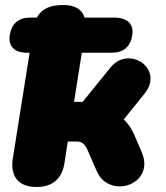

<svg xmlns="http://www.w3.org/2000/svg" viewBox="-20 -735 662 765"><path d="M125 10C189 10 227 -22 237 -86L250 -171H286C307 -171 318 -161 329 -137L365 -54C415 62 600 1 545 -128L515 -198C506 -219 492 -242 473 -259L556 -362C636 -461 494 -556 421 -467L309 -329H275L306 -525H425C472 -525 500 -549 507 -595C514 -640 487 -665 434 -665H317C306 -700 276 -715 232 -715C182 -715 147 -702 127 -665H101C54 -665 26 -641 19 -595C12 -550 38 -525 88 -525H98L31 -103C20 -31 55 10 125 10Z"/></svg>

Font: SN Pro Black
Style: Italic
Weight: 900
Italic angle: -9°
Designer: Tobias Whetton
Foundry: Supernotes
Version: Version 1.001;Glyphs 3.2 (3249)